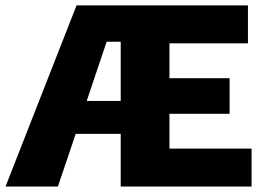

<svg xmlns="http://www.w3.org/2000/svg" viewBox="-28 -680 959 700"><path d="M876 -660.2V-522H589.8V-395H809.1V-265.1H589.8V-138.2H889.2V0H412.1V-191.9H248L183.1 0H-7.8L251 -660.2ZM288.1 -312H412.1V-527.8H360.8Z"/></svg>

Font: Human Sans Black
Style: Regular
Weight: 800
Designer: Tim Radville
Foundry: Continuum
Version: Version 1.000;FEAKit 1.0